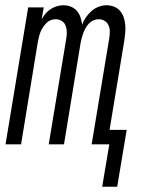

<svg xmlns="http://www.w3.org/2000/svg" viewBox="-20 -548 540 729"><path d="M368 161 395 0H328L395 -404Q397 -417 397 -429Q397 -441 392 -452Q387 -463 377 -469Q367 -475 355 -475Q345 -475 335.5 -471Q326 -467 318.5 -459.5Q311 -452 305.5 -442.5Q300 -433 296.5 -423.5Q293 -414 290.5 -404.5Q288 -395 286 -385L223 0H165L232 -404Q234 -417 233.5 -429Q233 -441 228.5 -452Q224 -463 213.5 -469Q203 -475 191 -475Q181 -475 171.5 -471Q162 -467 155 -459.5Q148 -452 142 -442.5Q136 -433 132.5 -423.5Q129 -414 127 -404.5Q125 -395 123 -385L60 0H1L87 -520H146L138 -474Q144 -486 152.5 -496Q161 -506 172.5 -513.5Q184 -521 196.5 -524.5Q209 -528 221 -528Q236 -528 249.5 -522.5Q263 -517 272 -506.5Q281 -496 285.5 -482.5Q290 -469 292 -454Q297 -469 306.5 -482.5Q316 -496 328 -506.5Q340 -517 355 -522.5Q370 -528 385 -528Q400 -528 413.5 -522.5Q427 -517 436 -506.5Q445 -496 449.5 -482.5Q454 -469 455.5 -454.5Q457 -440 455.5 -424.5Q454 -409 452 -394L396 -55H461L425 161Z"/></svg>

Font: Iosevka Term Curly Light
Style: Italic
Weight: 300
Italic angle: -9°
Designer: Belleve Invis
Foundry: Belleve Invis
Version: Version 32.3.0